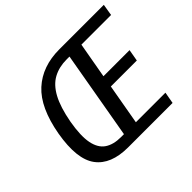

<svg xmlns="http://www.w3.org/2000/svg" viewBox="-154 -920 1139 1139"><g transform="rotate(-45 415.5 -350.0)"><path d="M335 0Q192 0 130.5 -82.5Q69 -165 101 -350Q134 -535 224.5 -617.5Q315 -700 458 -700H831L819 -627H570L530 -402H749L736 -328H518L473 -73H721L708 0ZM348 -73H373L470 -627H445Q383 -627 334.5 -601Q286 -575 253 -514Q220 -453 201 -350Q183 -247 195 -186.5Q207 -126 246 -99.5Q285 -73 348 -73Z"/></g></svg>

Font: Cuprum Medium
Style: Italic
Weight: 500
Italic angle: -10°
Version: Version 3.000